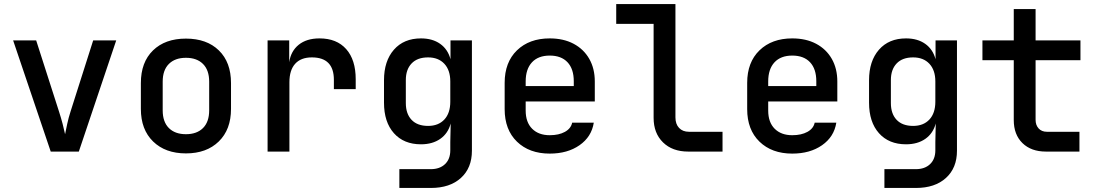

<svg xmlns="http://www.w3.org/2000/svg" viewBox="-20 -750 5440 950"><path d="M231 0 45 -550H159L272 -198Q282 -167 290 -136.5Q298 -106 302 -86Q306 -106 312.5 -136.5Q319 -167 329 -198L441 -550H555L370 0Z M900 9Q798 9 737.5 -50Q677 -109 677 -211V-339Q677 -442 737 -500.5Q797 -559 900 -559Q1003 -559 1063 -500.5Q1123 -442 1123 -339V-211Q1123 -109 1062.5 -50Q1002 9 900 9ZM900 -86Q954 -86 984.5 -116.5Q1015 -147 1015 -204V-346Q1015 -403 984.5 -433.5Q954 -464 900 -464Q846 -464 815.5 -433.5Q785 -403 785 -346V-204Q785 -147 815.5 -116.5Q846 -86 900 -86Z M1304 0V-550H1411V-442Q1419 -497 1458 -528.5Q1497 -560 1561 -560Q1646 -560 1693 -507Q1740 -454 1740 -358V-309H1632V-355Q1632 -466 1523 -466Q1469 -466 1440.5 -434.5Q1412 -403 1412 -343V0Z M1956 180V87H2111Q2156 87 2182 62Q2208 37 2208 -6V-47L2210 -139Q2197 -90 2158.5 -63Q2120 -36 2063 -36Q1978 -36 1929 -91Q1880 -146 1880 -242V-353Q1880 -448 1929 -504Q1978 -560 2063 -560Q2120 -560 2158 -533Q2196 -506 2209 -457V-550H2315V-4Q2315 81 2260.5 130.5Q2206 180 2112 180ZM2098 -127Q2149 -127 2178.5 -158.5Q2208 -190 2208 -247V-347Q2208 -403 2178.5 -434.5Q2149 -466 2098 -466Q2045 -466 2016.5 -436Q1988 -406 1988 -354V-240Q1988 -187 2016.5 -157Q2045 -127 2098 -127Z M2700 10Q2599 10 2538 -49Q2477 -108 2477 -210V-340Q2477 -442 2538 -501Q2599 -560 2700 -560Q2768 -560 2818 -533.5Q2868 -507 2895.5 -459Q2923 -411 2923 -347V-248H2581V-203Q2581 -145 2613 -113Q2645 -81 2700 -81Q2745 -81 2775 -97.5Q2805 -114 2811 -143H2918Q2907 -73 2847.5 -31.5Q2788 10 2700 10ZM2581 -347V-324H2819V-348Q2819 -409 2788 -442Q2757 -475 2700 -475Q2643 -475 2612 -441.5Q2581 -408 2581 -347Z M3385 0Q3307 0 3260.5 -45.5Q3214 -91 3214 -167V-632H3029V-730H3322V-169Q3322 -136 3340 -117Q3358 -98 3389 -98H3555V0Z M3900 10Q3799 10 3738 -49Q3677 -108 3677 -210V-340Q3677 -442 3738 -501Q3799 -560 3900 -560Q3968 -560 4018 -533.5Q4068 -507 4095.5 -459Q4123 -411 4123 -347V-248H3781V-203Q3781 -145 3813 -113Q3845 -81 3900 -81Q3945 -81 3975 -97.5Q4005 -114 4011 -143H4118Q4107 -73 4047.5 -31.5Q3988 10 3900 10ZM3781 -347V-324H4019V-348Q4019 -409 3988 -442Q3957 -475 3900 -475Q3843 -475 3812 -441.5Q3781 -408 3781 -347Z M4356 180V87H4511Q4556 87 4582 62Q4608 37 4608 -6V-47L4610 -139Q4597 -90 4558.5 -63Q4520 -36 4463 -36Q4378 -36 4329 -91Q4280 -146 4280 -242V-353Q4280 -448 4329 -504Q4378 -560 4463 -560Q4520 -560 4558 -533Q4596 -506 4609 -457V-550H4715V-4Q4715 81 4660.5 130.5Q4606 180 4512 180ZM4498 -127Q4549 -127 4578.5 -158.5Q4608 -190 4608 -247V-347Q4608 -403 4578.5 -434.5Q4549 -466 4498 -466Q4445 -466 4416.5 -436Q4388 -406 4388 -354V-240Q4388 -187 4416.5 -157Q4445 -127 4498 -127Z M5155 0Q5082 0 5039 -42Q4996 -84 4996 -156V-452H4841V-550H4996V-705H5104V-550H5326V-452H5104V-157Q5104 -131 5119 -114.5Q5134 -98 5160 -98H5321V0Z"/></svg>

Font: JetBrains Mono SemiBold
Style: Regular
Weight: 472
Monospace: yes
Designer: Philipp Nurullin, Konstantin Bulenkov
Foundry: JetBrains
Version: Version 2.305; ttfautohint (v1.8.4.7-5d5b)